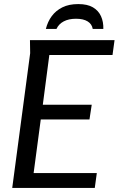

<svg xmlns="http://www.w3.org/2000/svg" viewBox="-20 -922 582 942"><path d="M127 -725H542L532 -652H222L190 -408H430L419 -336H180L145 -73H455L445 0H40L128 -661ZM205 -780Q214 -816 234 -843Q254 -870 286 -886Q318 -902 364 -902Q409 -902 436 -886Q463 -870 475.5 -842.5Q488 -815 487 -780H435Q431 -804 410 -817Q389 -830 353 -830Q317 -830 292.5 -817Q268 -804 257 -780Z"/></svg>

Font: Rosario Medium
Style: Italic
Weight: 500
Italic angle: -8.05°
Version: Version 1.201